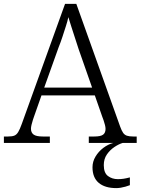

<svg xmlns="http://www.w3.org/2000/svg" viewBox="-22 -734 722 986"><path d="M-2 0V-33H19Q40 -33 51.5 -37.5Q63 -42 71.5 -56Q80 -70 90 -98L312 -714H370L595 -84Q603 -62 610.5 -51.5Q618 -41 630 -37Q642 -33 663 -33H680V0H434V-33H462Q495 -33 507.5 -42.5Q520 -52 520 -72Q520 -81 517 -92.5Q514 -104 510 -116Q506 -128 503 -135L465 -244H191L154 -139Q151 -131 147 -118.5Q143 -106 140 -93.5Q137 -81 137 -73Q137 -53 150.5 -43Q164 -33 198 -33H234V0ZM205 -284H451L382 -481Q373 -510 363 -539.5Q353 -569 344.5 -596.5Q336 -624 329 -646Q325 -626 316.5 -600Q308 -574 299 -546Q290 -518 279 -491ZM575 232Q517 232 485 205Q453 178 453 125Q453 96 468.5 70Q484 44 508.5 25.5Q533 7 560 0H608Q588 6 565.5 21Q543 36 527 59Q511 82 511 114Q511 154 532.5 170Q554 186 583 186Q598 186 612 184Q626 182 645 177V217Q635 221 622.5 224.5Q610 228 598 230Q586 232 575 232Z"/></svg>

Font: Noto Rashi Hebrew Light
Style: Regular
Weight: 300
Version: Version 1.006